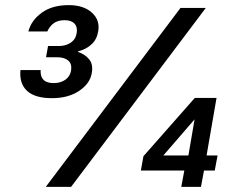

<svg xmlns="http://www.w3.org/2000/svg" viewBox="-20 -731 912 751"><path d="M183 -347Q117 -347 86 -375.5Q55 -404 60 -457H139Q138 -438 144.5 -426.5Q151 -415 163 -410.5Q175 -406 190 -406Q217 -406 235.5 -419Q254 -432 258 -455Q262 -481 247 -494Q232 -507 204 -507H160L168 -551H210Q237 -551 256.5 -564Q276 -577 280 -602Q284 -625 271.5 -638.5Q259 -652 233 -652Q206 -652 190 -640Q174 -628 165 -608H91Q102 -651 143 -681Q184 -711 249 -711Q307 -711 339.5 -681.5Q372 -652 364 -608Q359 -577 338 -557.5Q317 -538 285 -530V-528Q314 -518 329.5 -498Q345 -478 339 -445Q332 -404 289.5 -375.5Q247 -347 183 -347ZM159 0 686 -700H785L258 0ZM689 0 701 -64H531L541 -120L742 -348H827L788 -123H831L820 -64H778L766 0ZM619 -123H717L741 -264Z"/></svg>

Font: DM Sans 20pt Medium
Style: Italic
Weight: 500
Italic angle: -10°
Version: Version 4.004;gftools[0.9.30]